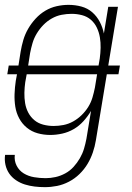

<svg xmlns="http://www.w3.org/2000/svg" viewBox="-25 -548 545 791"><path d="M160 223Q138 223 117.5 220.5Q97 218 77.5 212Q58 206 41 194.5Q24 183 13 167Q2 151 -2.5 131Q-7 111 -4 90H36Q33 114 43.5 134.5Q54 155 73 166.5Q92 178 115.5 182Q139 186 163 186Q183 186 203.5 181.5Q224 177 243.5 166.5Q263 156 278 139.5Q293 123 304 104Q315 85 321 65Q327 45 331 24L350 -91Q337 -69 319 -49Q301 -29 278.5 -16Q256 -3 231 2.5Q206 8 182 8Q155 8 130 1Q105 -6 85.5 -22Q66 -38 54 -60.5Q42 -83 38 -108.5Q34 -134 35 -161Q36 -188 40 -215L45 -242H5L11 -278H51L60 -335Q64 -359 71 -383Q78 -407 91 -429.5Q104 -452 122 -471.5Q140 -491 162 -504Q184 -517 208.5 -522.5Q233 -528 257 -528Q285 -528 310.5 -521Q336 -514 355 -497.5Q374 -481 386 -458Q398 -435 403 -410L421 -520H461L421 -278H469L463 -242H415L370 30Q366 55 357.5 80Q349 105 335.5 127.5Q322 150 302.5 169Q283 188 259 200.5Q235 213 210 218Q185 223 160 223ZM91 -278H381L386 -307Q389 -329 389.5 -351Q390 -373 386.5 -394Q383 -415 374 -434Q365 -453 349.5 -466.5Q334 -480 313 -485.5Q292 -491 270 -491Q250 -491 229 -487Q208 -483 188.5 -472Q169 -461 153.5 -445Q138 -429 126.5 -410Q115 -391 109 -370.5Q103 -350 99 -329ZM196 -29Q216 -29 236.5 -33Q257 -37 276 -47.5Q295 -58 311 -73.5Q327 -89 338.5 -107.5Q350 -126 356 -146.5Q362 -167 366 -187L375 -242H85L79 -209Q76 -188 75.5 -166Q75 -144 78.5 -123Q82 -102 91.5 -84Q101 -66 116.5 -53Q132 -40 153 -34.5Q174 -29 196 -29Z"/></svg>

Font: Iosevka Extralight
Style: Italic
Weight: 200
Italic angle: -9°
Monospace: yes
Designer: Belleve Invis
Foundry: Belleve Invis
Version: Version 32.5.0; ttfautohint (v1.8.4)